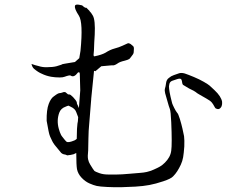

<svg xmlns="http://www.w3.org/2000/svg" viewBox="-20 -780 1040 823"><path d="M269 -326Q264 -324 262 -323Q241 -316 234 -297Q222 -264 232 -228Q236 -213 242 -201Q244 -197 258 -180Q264 -172 269 -171Q275 -170 285 -173Q287 -174 288 -174Q300 -177 308 -184L309 -185V-186Q309 -211 310 -227Q312 -256 314 -261V-262L315 -277V-278Q312 -286 307 -299Q302 -314 284 -322Q277 -326 274 -327H273Q270 -326 270 -326ZM919 -313Q913 -311 905 -315Q902 -317 898 -325Q894 -333 888 -340.5Q882 -348 864 -358Q847 -368 836 -374Q825 -380 818 -386Q809 -392 804 -394Q799 -396 790 -401Q781 -406 775 -410Q769 -414 765 -416Q762 -418 761 -425Q760 -435 757 -440Q753 -445 740 -441Q729 -438 719 -434Q708 -430 706 -420Q703 -410 705 -399Q706 -388 711 -365.5Q716 -343 718 -337Q720 -331 727 -317Q734 -303 739 -297Q744 -293 751 -270Q758 -247 762 -229Q766 -211 769 -196Q771 -180 770 -152Q768 -124 765 -106Q762 -89 755 -74Q748 -59 740 -46.5Q732 -34 722 -24Q713 -14 680 -3Q647 8 620.5 13Q594 18 560 20Q526 22 499 22.5Q472 23 440 21.5Q408 20 394.5 17Q381 14 363 6Q345 -2 329.5 -18.5Q314 -35 310 -55Q307 -73 307 -120V-124L304 -123Q298 -120 296 -119Q294 -118 283 -116L268 -114Q264 -117 252 -119Q246 -121 242 -125L233 -136Q210 -162 204 -175Q193 -196 190 -210Q188 -217 188 -219Q180 -259 180 -262Q179 -309 189 -335Q198 -359 212 -368Q229 -381 236 -381Q240 -381 246 -383Q246 -383 246 -383Q246 -383 246 -383Q259 -389 265 -381Q268 -378 271 -376Q273 -375 277 -375Q281 -376 293 -364Q307 -349 309 -342L310 -335Q311 -332 313 -329Q314 -328 314 -327L318 -317L319 -327L324 -393L322 -466H321V-468L320 -470H319H316H315L314 -469Q297 -446 283 -456Q279 -459 257 -451Q250 -448 236 -448Q216 -448 199 -451Q177 -455 159 -464Q144 -470 126 -485Q118 -492 115 -506Q131 -500 145 -497Q163 -491 183 -492Q206 -492 222 -496L241 -502H243V-503Q245 -505 258 -507Q298 -514 300 -514H301L319 -530L320 -531V-532Q323 -549 325 -562Q337 -684 318 -713Q299 -742 301 -754Q302 -762 317 -760Q329 -758 332 -757Q346 -744 350 -747Q354 -743 364 -733V-732Q370 -727 378 -713Q389 -694 386 -631L384 -598Q383 -559 381 -544V-543L382 -541L383 -538L385 -539H387Q416 -545 432 -554Q452 -567 471 -572Q490 -577 505 -584Q520 -591 527 -594Q532 -596 538 -592H539Q546 -587 551 -582Q554 -579 554 -572V-571Q554 -562 553 -555Q552 -548 544 -539Q536 -528 534 -527Q527 -523 515 -520Q493 -515 484 -508Q470 -498 460 -500H459L414 -496L413 -495L388 -474V-476H383L371 -357Q371 -357 371 -356.5Q371 -356 371 -355L362 -244L360 -218V-217L359 -186Q359 -160 358 -135Q355 -110 357.5 -97.5Q360 -85 367 -74Q374 -63 378 -56.5Q382 -50 385 -47Q389 -44 405.5 -38Q422 -32 443 -32H482Q500 -32 533 -35Q566 -38 581 -39Q596 -40 609.5 -43Q623 -46 639 -53Q655 -60 665.5 -66Q676 -72 687 -83Q698 -94 705 -106.5Q712 -119 714 -134Q716 -148 716 -179Q716 -210 714 -256Q712 -303 708 -313Q704 -323 698 -345Q692 -367 688 -380Q685 -392 687 -400Q690 -409 692 -425Q694 -439 704 -446Q713 -454 725 -458Q737 -462 748 -466Q758 -469 772 -465Q787 -460 811 -450Q835 -440 854 -429Q873 -418 878.5 -413Q884 -408 899 -394Q914 -380 922 -367.5Q930 -355 932 -344Q933 -333 930 -325Q926 -316 919 -313ZM246 -383H245Q246 -383 246 -383Z"/></svg>

Font: ToneOZ-Tsuipita-TC
Style: Tsuipita-TC
Weight: 400
Designer: :Jeffrey Xuan (Chih-Lin Hsuan)  :
Foundry: jeffreyx@gmail.com, cjkFonts.io
Version: Version 0.24071